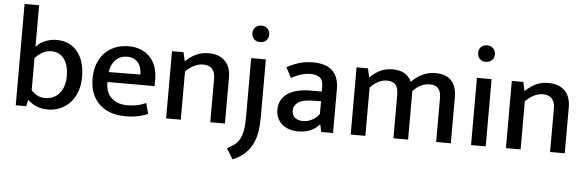

<svg xmlns="http://www.w3.org/2000/svg" viewBox="-56 -905 4099 1343"><g transform="rotate(5 1994.0 -233.0)"><path d="M512 -236Q512 -179 495 -133.5Q478 -88 448.5 -56Q419 -24 379.5 -7Q340 10 295 10Q249 10 215 -3.5Q181 -17 152 -44H150L141 0H67V-711H169V-420Q198 -450 235 -465Q272 -480 313 -480Q405 -480 458.5 -415.5Q512 -351 512 -236ZM405 -234Q405 -310 373 -354Q341 -398 284 -398Q249 -398 220.5 -382Q192 -366 169 -340V-115Q187 -94 211.5 -81Q236 -68 267 -68Q294 -68 319 -78Q344 -88 363 -108Q382 -128 393.5 -159.5Q405 -191 405 -234Z M1023 -218H692V-214Q692 -142 734 -105Q776 -68 845 -68Q883 -68 913.5 -74.5Q944 -81 975 -95L995 -20Q966 -7 926 1.5Q886 10 838 10Q787 10 741 -4Q695 -18 660.5 -48Q626 -78 606 -124Q586 -170 586 -234Q586 -289 602.5 -334.5Q619 -380 649.5 -412.5Q680 -445 723.5 -462.5Q767 -480 820 -480Q866 -480 903.5 -465Q941 -450 967.5 -422.5Q994 -395 1008.5 -355.5Q1023 -316 1023 -268ZM917 -290Q917 -314 911 -335Q905 -356 893 -371.5Q881 -387 861.5 -396.5Q842 -406 815 -406Q765 -406 733.5 -374Q702 -342 695 -288Z M1226 0H1123V-472H1204L1218 -409Q1253 -443 1291.5 -461.5Q1330 -480 1379 -480Q1454 -480 1495 -439Q1536 -398 1536 -322V0H1433V-309Q1433 -350 1412 -374Q1391 -398 1349 -398Q1317 -398 1285.5 -382.5Q1254 -367 1226 -338Z M1679 -472H1782V-70Q1782 -13 1774.5 35Q1767 83 1748 122Q1729 161 1696 192Q1663 223 1611 245L1565 171Q1596 155 1617.5 138.5Q1639 122 1652.5 97Q1666 72 1672.5 34.5Q1679 -3 1679 -60ZM1731 -589Q1704 -589 1688 -605.5Q1672 -622 1672 -647Q1672 -672 1688.5 -688.5Q1705 -705 1731 -705Q1757 -705 1773.5 -688.5Q1790 -672 1790 -647Q1790 -621 1773.5 -605Q1757 -589 1731 -589Z M1930 -430Q1976 -455 2018.5 -467.5Q2061 -480 2113 -480Q2153 -480 2186.5 -471Q2220 -462 2244 -442Q2268 -422 2281.5 -388.5Q2295 -355 2295 -307V0H2212L2201 -51H2198Q2170 -19 2133 -4.5Q2096 10 2051 10Q1980 10 1936.5 -28Q1893 -66 1893 -129Q1893 -168 1909 -196.5Q1925 -225 1954 -244Q1983 -263 2023 -272.5Q2063 -282 2111 -282H2191V-318Q2191 -363 2167 -380.5Q2143 -398 2101 -398Q2075 -398 2042.5 -389.5Q2010 -381 1968 -358ZM2192 -214 2129 -213Q2058 -211 2029 -188Q2000 -165 2000 -134Q2000 -114 2006.5 -101Q2013 -88 2024 -80Q2035 -72 2049.5 -68.5Q2064 -65 2079 -65Q2110 -65 2140.5 -80.5Q2171 -96 2192 -125Z M2522 0H2419V-472H2499L2513 -409Q2546 -442 2584 -461Q2622 -480 2673 -480Q2724 -480 2756.5 -460Q2789 -440 2806 -404Q2840 -440 2881.5 -460Q2923 -480 2973 -480Q3047 -480 3084.5 -439.5Q3122 -399 3122 -325V0H3019V-309Q3019 -352 3000.5 -375Q2982 -398 2940 -398Q2876 -398 2822 -341V0H2719V-309Q2719 -352 2700.5 -375Q2682 -398 2640 -398Q2576 -398 2522 -338Z M3264 0V-472H3367V0ZM3316 -589Q3289 -589 3273 -605.5Q3257 -622 3257 -647Q3257 -672 3273 -688.5Q3289 -705 3316 -705Q3342 -705 3358.5 -688.5Q3375 -672 3375 -647Q3375 -621 3358.5 -605Q3342 -589 3316 -589Z M3612 0H3509V-472H3590L3604 -409Q3639 -443 3677.5 -461.5Q3716 -480 3765 -480Q3840 -480 3881 -439Q3922 -398 3922 -322V0H3819V-309Q3819 -350 3798 -374Q3777 -398 3735 -398Q3703 -398 3671.5 -382.5Q3640 -367 3612 -338Z"/></g></svg>

Font: Mukta Medium
Style: Regular
Weight: 500
Designer: Girish Dalvi and Yashodeep Gholap
Foundry: Ek Type
Version: Version 2.538;PS 1.002;hotconv 16.6.51;makeotf.lib2.5.65220;